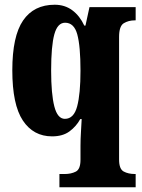

<svg xmlns="http://www.w3.org/2000/svg" viewBox="-20 -566 601 811"><path d="M231 225V169H254Q280 169 300 159Q320 149 320 109V51Q320 22 322 -9.5Q324 -41 325 -63H319Q302 -32 273.5 -11Q245 10 200 10Q121 10 76.5 -57Q32 -124 32 -269Q32 -413 77.5 -479.5Q123 -546 211 -546Q254 -546 285.5 -522.5Q317 -499 336 -458H341L358 -536H553V-480H549Q523 -480 503 -468Q483 -456 483 -410V108Q483 148 502.5 158.5Q522 169 550 169H553V225ZM254 -64Q292 -64 306 -117Q320 -170 320 -267Q320 -371 306.5 -420.5Q293 -470 255 -470Q223 -470 209.5 -421Q196 -372 196 -268Q196 -169 209.5 -116.5Q223 -64 254 -64Z"/></svg>

Font: Noto Serif ExtraCondensed Black
Style: Regular
Weight: 900
Width: 2
Designer: Monotype Design Team
Foundry: Monotype Imaging Inc.
Version: Version 2.015; ttfautohint (v1.8.4.7-5d5b)